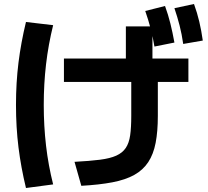

<svg xmlns="http://www.w3.org/2000/svg" viewBox="-20 -875 1040 961"><path d="M353 -65Q429 -69 480 -75.5Q531 -82 562 -96Q593 -110 609.5 -134.5Q626 -159 631.5 -198Q637 -237 637 -295V-531H610V-743H743V-531H770V-295Q770 -217 759 -160Q748 -103 722 -63.5Q696 -24 652 0.5Q608 25 542.5 37.5Q477 50 387 55ZM110 66Q85 -37 72.5 -137.5Q60 -238 60 -350Q60 -461 72.5 -561.5Q85 -662 110 -765L246 -749Q222 -652 210.5 -553.5Q199 -455 199 -350Q199 -244 210.5 -145.5Q222 -47 246 48ZM300 -465V-582H923V-465ZM753 -642Q745 -691 733.5 -734Q722 -777 707 -820L806 -845Q822 -801 833 -756.5Q844 -712 853 -662ZM897 -655Q890 -704 879 -747Q868 -790 853 -834L951 -855Q967 -811 977.5 -766.5Q988 -722 995 -672Z"/></svg>

Font: M PLUS 1 Code
Style: Regular
Weight: 400
Designer: Coji Morishita
Foundry: UNDERFOREST DESIGN
Version: Version 1.005